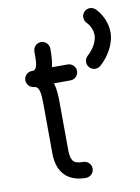

<svg xmlns="http://www.w3.org/2000/svg" viewBox="-85 -804 632 868"><g transform="rotate(-10 231.0 -369.5)"><path d="M246.1 -512.2H173.8C180.2 -537.6 181.2 -567.9 181.2 -596.2C181.2 -616.2 164.6 -632.8 144.5 -632.8C124.5 -632.8 107.9 -616.2 107.9 -596.2C108.4 -545.4 107.4 -512.7 85.4 -511.2H85H84.5C64.9 -512.7 44.9 -497.6 44.9 -474.6C44.9 -455.6 60.1 -439.5 78.6 -438C105 -436 106.4 -401.4 106.9 -348.6L107.9 -130.9C107.9 -94.7 115.2 -61 135.3 -35.2C157.7 -6.8 193.4 7.3 238.8 7.3C258.8 7.3 275.4 -9.3 275.4 -29.3C275.4 -49.3 258.8 -65.9 238.8 -65.9C212.9 -65.9 199.7 -71.3 192.9 -80.1C185.5 -89.4 181.2 -106.9 181.2 -130.9L180.2 -349.6C180.2 -380.9 178.2 -412.1 170.4 -439H246.1C266.1 -439 282.7 -455.6 282.7 -475.6C282.7 -495.6 266.1 -512.2 246.1 -512.2ZM362.8 -683.1C376 -669.9 388.7 -647.5 388.7 -622.1C388.7 -593.3 369.1 -559.1 341.8 -535.2C334 -528.3 329.6 -518.6 329.6 -507.8C329.6 -487.8 346.2 -471.2 366.2 -471.2C375.5 -471.2 383.8 -474.6 390.6 -480.5C428.7 -514.2 461.9 -567.9 461.9 -622.1C461.9 -671.9 436.5 -712.9 414.6 -734.9C408.7 -740.7 398.9 -745.6 388.7 -745.6C368.7 -745.6 352.1 -729 352.1 -709C352.1 -698.7 356.9 -689 362.8 -683.1Z"/></g></svg>

Font: Velvelyne
Style: Regular
Weight: 400
Designer: Manon Van der Borght et Mariel Nils
Foundry: Velvetyne
Version: Version 1.070;Glyphs 3.3.1 (3343)